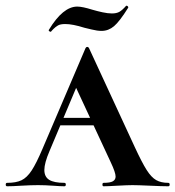

<svg xmlns="http://www.w3.org/2000/svg" viewBox="-31 -651 613 671"><path d="M180 -239H363L370 -213H165ZM557 0Q536 0 494 -2Q450 -4 432 -4Q415 -4 379 -2Q345 0 331 0Q327 0 327 -6Q327 -12 331 -12Q354 -12 363.5 -17.5Q373 -23 373 -34Q373 -48 356 -84L229 -357L273 -434L142 -123Q124 -81 124 -57Q124 -33 141 -22.5Q158 -12 194 -12Q199 -12 199 -6Q199 0 194 0Q180 0 154 -2Q126 -4 102 -4Q77 -4 43 -2Q13 0 -6 0Q-11 0 -11 -6Q-11 -12 -6 -12Q25 -12 44 -21Q63 -30 79.5 -55Q96 -80 118 -132L268 -483Q270 -487 274 -487Q278 -487 280 -483L440 -137Q465 -83 481.5 -57Q498 -31 515 -21.5Q532 -12 557 -12Q562 -12 562 -6Q562 0 557 0ZM410 -631H411Q414 -631 416 -628.5Q418 -626 417 -624Q387 -576 367.5 -559.5Q348 -543 324 -543Q309 -543 289 -548Q269 -553 264 -554Q223 -567 197 -567Q180 -567 171.5 -562Q163 -557 156 -550Q149 -543 147 -540H146Q143 -540 140.5 -542.5Q138 -545 140 -547Q189 -628 239 -628Q257 -628 292 -617Q309 -612 327.5 -608Q346 -604 360 -604Q376 -604 386 -609.5Q396 -615 410 -631Z"/></svg>

Font: Cormorant SC
Style: Bold
Weight: 700
Designer: Christian Thalmann (Catharsis Fonts)
Foundry: Catharsis Fonts
Version: Version 4.000